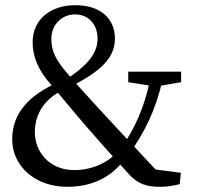

<svg xmlns="http://www.w3.org/2000/svg" viewBox="-20 -704 760 737"><path d="M311.2 -218.7C361.6 -160.3 411.4 -105 476.8 -33.2C509.6 1.1 541.3 13.1 593.6 13.1C619.8 13.1 640 10.1 669.9 2.9L674.2 -40.7L544.2 -57.6L595.5 -33.9C491.5 -144.7 432.5 -207.5 352.8 -294.4C289.3 -364 259.6 -395.7 221.6 -442.6C185.2 -489.2 177.2 -520.2 177.2 -555.8C177.2 -609.2 217.4 -648.8 267.8 -648.8C317.3 -648.8 354.5 -613.2 354.5 -555C354.5 -492 303.2 -444.6 232.1 -398L248.7 -370.3C368.2 -430.5 421.1 -482.3 421.1 -556.1C421.1 -631.2 367.5 -684.1 268.8 -684.1C174.6 -684.1 105.3 -629.7 105.3 -542.1C105.3 -489.3 124 -438.4 173.8 -381.3C219.6 -328.6 251.6 -287.6 311.2 -218.7ZM442.2 -131.4 474.3 -111.1C534.8 -195.4 578.4 -282.2 603.9 -397.9H556C534.3 -291.3 497.2 -209.6 442.2 -131.4ZM226.2 -360.7 206.4 -389.4C88.3 -338.5 26.8 -266.7 26.8 -169.5C26.8 -67.9 112.8 13.1 238.4 13.1C355.7 13.1 426.1 -42.8 467.6 -106.1L437.8 -131.2C402.2 -81.3 334.8 -51.1 264.9 -51.1C168.1 -51.1 113.8 -123 113.8 -196.4C113.8 -251.2 136.6 -319 226.2 -360.7ZM587.5 -373.5 675.2 -388.5V-428.8H472.2V-388.5L567.4 -373.5H587.5Z"/></svg>

Font: Source Serif Variable
Style: Regular
Weight: 389
Designer: Frank Grießhammer
Foundry: Adobe Systems Incorporated
Version: Version 3.001;hotconv 1.0.111;makeotfexe 2.5.65597